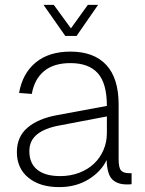

<svg xmlns="http://www.w3.org/2000/svg" viewBox="-20 -753 593 785"><path d="M222 12Q143 12 96 -26.5Q49 -65 49 -131Q49 -194 92.5 -231Q136 -268 212 -282L417 -320Q417 -412 380 -453.5Q343 -495 268 -495Q200 -495 160.5 -462.5Q121 -430 110 -369L58 -373Q72 -453 126 -497.5Q180 -542 268 -542Q364 -542 414.5 -487.5Q465 -433 465 -326V-102Q465 -67 475 -56Q485 -45 507 -45H518V0Q513 1 508 1Q503 1 498 1Q460 1 439 -19.5Q418 -40 416 -99Q394 -52 342.5 -20Q291 12 222 12ZM226 -33Q268 -33 303.5 -46.5Q339 -60 364 -83.5Q389 -107 403 -139.5Q417 -172 417 -209V-277L223 -240Q163 -229 131.5 -203.5Q100 -178 100 -135Q100 -85 132.5 -59Q165 -33 226 -33ZM158 -733H200L270 -637L339 -733H381L293 -606H247Z"/></svg>

Font: Geist ExtLt
Style: Regular
Weight: 400
Designer: Basement.studio, Andrés Briganti, Mateo Zaragoza
Foundry: Basement.studio, Vercel, Andrés Briganti, Guido Ferreyra, Mateo Zaragoza
Version: Version 1.401